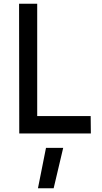

<svg xmlns="http://www.w3.org/2000/svg" viewBox="-20 -714 544 1027"><path d="M83 0 82 -694H179V-93H465L466 0ZM226 77H318L267 293H183Z"/></svg>

Font: Panefresco 600wt
Style: Regular
Weight: 600
Designer: Campivisivi
Foundry: Campivisivi & Chank Co
Version: Version 1.001